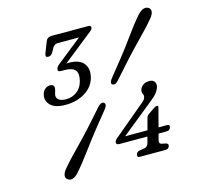

<svg xmlns="http://www.w3.org/2000/svg" viewBox="-106 -828 1002 963"><g transform="rotate(-15 395.0 -346.5)"><path d="M596.5 -176.5Q599.5 -189 609.5 -196L641.5 -218Q650 -224.5 657.5 -224.5Q667 -224.5 663.5 -214L638.5 -118.5H681.5Q697.5 -118.5 694 -104.5Q689.5 -88.5 673 -88.5H630.5L622 -56Q617 -37.5 634.5 -34.5L653 -31Q667 -27 664 -15Q659.5 0 642.5 0H511.5Q494 0 498.5 -15Q501.5 -28 517 -31L539.5 -34.5Q559 -37.5 564 -56L572.5 -88.5H427.5Q408.5 -88.5 412 -104.5Q415 -114.5 431 -126L580 -251Q590.5 -259 598 -266.5Q605.5 -274 607.5 -281.5Q610.5 -294 605.5 -301.8Q600.5 -309.5 604 -323Q608 -336.5 621 -345.8Q634 -355 654.5 -355Q670.5 -355 679.2 -344.2Q688 -333.5 683 -315.5Q678.5 -300.5 667.5 -286.5Q656.5 -272.5 630 -252L465 -118.5H581ZM503 -399.5Q484 -377.5 470.5 -386.5Q458.5 -395 476.5 -417.5Q560 -519.5 608 -586.5Q656 -653.5 688.5 -690Q721.5 -726 746.5 -709Q758 -701 755.2 -686.2Q752.5 -671.5 738.5 -655.5Q709 -619.5 649.2 -559Q589.5 -498.5 503 -399.5ZM373.5 -295.5Q393 -317 406 -308Q419 -299 401.5 -276Q321 -178 270.5 -109.2Q220 -40.5 188 -5Q155.5 32.5 130 14.5Q118.5 6.5 121.2 -8.2Q124 -23 137.5 -39Q167.5 -75 229 -137.5Q290.5 -200 373.5 -295.5ZM375 -447Q363 -401.5 319.8 -374.8Q276.5 -348 219.5 -348Q163 -348 139.8 -372.2Q116.5 -396.5 125.5 -429Q130 -444.5 141.2 -453.8Q152.5 -463 166.5 -463Q193.5 -463 186 -433.5L180.5 -414Q176 -397 188 -385.8Q200 -374.5 229.5 -374.5Q258.5 -374.5 283.2 -392.2Q308 -410 317 -444Q327 -481.5 312.8 -499.8Q298.5 -518 256.5 -518H238.5Q220.5 -518 224.5 -533.5Q226.5 -540.5 231.5 -546Q236.5 -551.5 244.5 -557.5L370 -657.5H259Q241 -657.5 231.5 -640L221.5 -621Q211.5 -603.5 197 -603.5Q178.5 -603.5 186.5 -624L208.5 -680.5Q216 -700.5 239.5 -700.5H428Q446 -700.5 442.5 -686Q440.5 -680 434.2 -674.5Q428 -669 418 -661.5L275 -547.5Q281.5 -548 287 -548Q342.5 -548 364.5 -519.5Q386.5 -491 375 -447Z"/></g></svg>

Font: Fraunces 9pt S100 Light
Style: Italic
Weight: 300
Italic angle: -16°
Version: Version 1.000; ttfautohint (v1.8.3)